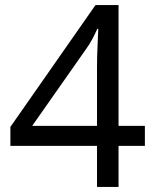

<svg xmlns="http://www.w3.org/2000/svg" viewBox="-20 -738 612 758"><path d="M552 -162H448V0H363V-162H21V-237L357 -718H448V-241H552ZM363 -466Q363 -518 365 -554.5Q367 -591 368 -624H364Q356 -605 344 -583Q332 -561 321 -546L107 -241H363Z"/></svg>

Font: Noto Sans Old Italic
Style: Regular
Weight: 400
Designer: Monotype Design Team
Foundry: Monotype Imaging Inc.
Version: Version 2.003; ttfautohint (v1.8.4.7-5d5b)